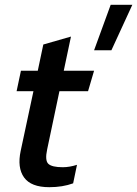

<svg xmlns="http://www.w3.org/2000/svg" viewBox="-20 -768 570 798"><path d="M371 -559 440 -748H530L443 -559ZM185 10Q109 10 80 -30.5Q51 -71 66 -141L119 -389H49L67 -474H137L160 -583L275 -616L245 -474H371L346 -389H227L176 -147Q166 -101 181 -87Q196 -73 241 -73Q269 -73 300 -83L284 -6Q240 10 185 10Z"/></svg>

Font: Kanit
Style: Italic
Weight: 400
Italic angle: -12°
Designer: Katatrad Team
Foundry: CadsonDemak
Version: Version 2.000; ttfautohint (v1.8.3)